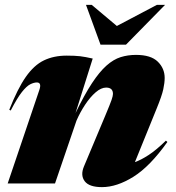

<svg xmlns="http://www.w3.org/2000/svg" viewBox="-20 -752 720 787"><path d="M24 -299 18 -302Q52 -388.5 85.8 -436.8Q119.5 -485 160 -504.5Q200.5 -524 253.5 -524Q287.5 -524 308.5 -521.5Q329.5 -519 360 -512L289.5 -288.5Q326 -364 357 -411Q388 -458 416.5 -483.2Q445 -508.5 474.5 -517.8Q504 -527 537.5 -527Q598.5 -527 626.8 -499.2Q655 -471.5 655 -432.5Q655 -412.5 649.2 -385.8Q643.5 -359 621.5 -305.5L533 -87.5Q558.5 -96.5 589.5 -116.8Q620.5 -137 660 -175.5L666 -170Q595 -70 527 -27.5Q459 15 398 15Q345.5 15 327.2 -9.2Q309 -33.5 324 -69.5L411.5 -278Q431.5 -325.5 437.2 -342.2Q443 -359 443 -367Q443 -393 415 -393Q394.5 -393 372 -373.5Q349.5 -354 329 -323Q308.5 -292 293.5 -257.5L205.5 0H11.5L141 -382.5Q152 -414 131 -414Q119 -414 104 -406.5Q89 -399 69.8 -374.8Q50.5 -350.5 24 -299ZM656.5 -732 496.5 -569H392L332.5 -732H356L459 -645.5L623 -732Z"/></svg>

Font: Newsreader Display ExtraBold
Style: Italic
Weight: 800
Italic angle: -17°
Designer: Hugues Gentile
Foundry: Production Type
Version: Version 1.001